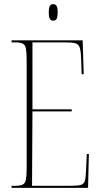

<svg xmlns="http://www.w3.org/2000/svg" viewBox="-20 -909 489 929"><path d="M36 0V-10H53Q78 -10 90 -16Q102 -22 105.5 -40.5Q109 -59 109 -98V-616Q109 -655 105.5 -673.5Q102 -692 90 -698Q78 -704 53 -704H36V-714H380L385 -550H375L373 -615Q372 -656 367 -675Q362 -694 346.5 -699Q331 -704 297 -704H137V-380H327V-370H137L135 -10H324Q357 -10 371.5 -14.5Q386 -19 390.5 -34Q395 -49 396 -79L400 -164H410L406 0ZM237 -809Q226 -809 221 -818Q216 -827 216 -849Q216 -871 221 -880Q226 -889 237 -889Q249 -889 254 -880Q259 -871 259 -849Q259 -827 254 -818Q249 -809 237 -809Z"/></svg>

Font: Noto Serif Display ExtraCondensed Thin
Style: Regular
Weight: 100
Width: 2
Designer: Monotype Design Team
Foundry: Monotype Imaging Inc.
Version: Version 2.009